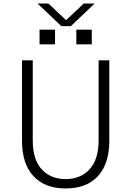

<svg xmlns="http://www.w3.org/2000/svg" viewBox="-20 -1064 753 1102"><path d="M106.4 -254.9V-717.8H168V-257.8Q168 -147.5 219.7 -91.8Q271.5 -36.1 356.4 -36.1Q443.4 -36.1 494.6 -92.8Q545.9 -149.4 545.9 -257.8V-717.8H607.4V-254.9Q607.4 -126 543 -54.2Q478.5 17.6 356.4 17.6Q237.3 17.6 171.9 -53.2Q106.4 -124 106.4 -254.9ZM195.3 -1043.9H257.8L359.4 -948.2L460.9 -1043.9H523.4L386.7 -914.1H332ZM207 -809.6V-893.6H295.9V-809.6ZM418 -809.6V-893.6H506.8V-809.6Z"/></svg>

Font: Gothic A1 Light
Style: Regular
Weight: 300
Version: Version 2.50